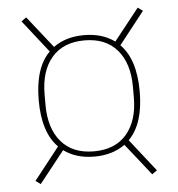

<svg xmlns="http://www.w3.org/2000/svg" viewBox="-47 -695 644 693"><g transform="rotate(-5 275.0 -349.0)"><path d="M275 -129Q209 -129 164 -162L73 -47L55 -60L147 -177Q92 -232 92 -349Q92 -466 147 -521L55 -638L73 -651L164 -536Q209 -569 275 -569Q341 -569 386 -536L477 -651L495 -638L403 -521Q458 -466 458 -349Q458 -232 403 -177L495 -60L477 -47L386 -162Q341 -129 275 -129ZM275 -148Q352 -148 393.5 -196.5Q435 -245 435 -330V-368Q435 -453 393.5 -501.5Q352 -550 275 -550Q198 -550 156.5 -501.5Q115 -453 115 -368V-330Q115 -245 156.5 -196.5Q198 -148 275 -148Z"/></g></svg>

Font: IBM Plex Sans Cond Thin
Style: Regular
Weight: 100
Width: 3
Designer: Mike Abbink, Paul van der Laan, Pieter van Rosmalen
Foundry: Bold Monday
Version: Version 1.3